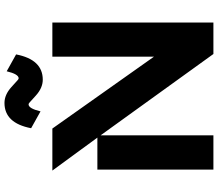

<svg xmlns="http://www.w3.org/2000/svg" viewBox="-79 -918 997 879"><g transform="rotate(-90 419.5 -478.5)"><path d="M532.7 -946.3 609.9 -903.3Q586.4 -781.2 494.1 -781.2Q456.5 -781.2 421.4 -813L390.1 -841.3Q384.8 -846.2 381.3 -846.2Q362.3 -846.2 349.1 -791.5L272 -834.5Q295.4 -956.5 387.7 -956.5Q425.3 -956.5 460.4 -924.8L491.7 -896.5Q497.1 -891.6 500.5 -891.6Q519.5 -891.6 532.7 -946.3ZM82.5 0V-531.2H229L78.1 -737.3H270.5L599.6 -272V-737.3H755.9V0H611.8L239.3 -516.6V0Z"/></g></svg>

Font: New Shape
Style: Bold
Weight: 700
Designer: Wojciech Kalinowski "wmk69" (wmk69@o2.pl)
Foundry: Wojciech Kalinowski "wmk69" (wmk69@o2.pl)
Version: Version 2.1.1; 2021-05-14